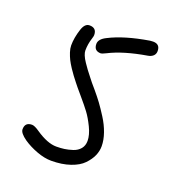

<svg xmlns="http://www.w3.org/2000/svg" viewBox="-111 -676 703 766"><g transform="rotate(20 240.0 -293.0)"><path d="M40 -79.1Q40 -108.9 69.8 -108.9Q81.1 -108.9 102.1 -94.2Q152.3 -60.1 189.9 -60.1Q208 -60.1 224.1 -62.3Q240.2 -64.5 258.8 -70.6Q277.3 -76.7 288.6 -90.3Q299.8 -104 299.8 -124Q299.8 -148.9 284.4 -180.7Q269 -212.4 253.4 -233.2Q237.8 -253.9 214.4 -281.2Q190.9 -308.6 189.9 -310.1Q188.5 -311.5 177.2 -325.9Q166 -340.3 159.4 -348.9Q152.8 -357.4 141.8 -374Q130.9 -390.6 124.5 -403.3Q118.2 -416 113 -431.6Q107.9 -447.3 107.9 -460Q107.9 -492.2 120.1 -529.8Q129.9 -560.1 149.9 -560.1Q180.2 -560.1 180.2 -529.8Q180.2 -524.4 176.8 -514.2Q168 -487.3 168 -460Q168 -451.7 172.6 -440.2Q177.2 -428.7 187 -414.3Q196.8 -399.9 203.4 -390.9Q210 -381.8 222.7 -366Q235.4 -350.1 236.8 -348.1Q238.3 -346.7 256.8 -324.7Q275.4 -302.7 289.6 -283.4Q303.7 -264.2 321.5 -236.1Q339.4 -208 349.6 -178.7Q359.9 -149.4 359.9 -123Q359.9 -102.5 351.1 -82.5Q342.3 -62.5 323.7 -43.2Q305.2 -23.9 270.5 -12Q235.8 0 189.9 0Q161.6 0 128.7 -12.2Q95.7 -24.4 69.8 -42Q40 -63 40 -79.1ZM200.2 -500Q200.2 -520.5 230 -535.2Q293.5 -567.9 397 -585Q402.8 -585.9 410.2 -585.9Q439.9 -585.9 439.9 -556.2Q439.9 -543.9 431.9 -536.1Q423.8 -528.3 410.2 -525.9Q311 -509.3 250 -478Q233.9 -470.2 230 -470.2Q200.2 -470.2 200.2 -500Z"/></g></svg>

Font: Pecita
Style: Book
Weight: 400
Width: 6
Version: Version 3.4.1